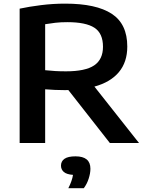

<svg xmlns="http://www.w3.org/2000/svg" viewBox="-20 -768 788 1031"><path d="M85.5 0V-721.5Q136.5 -732.5 200.8 -740.5Q265 -748.5 330.5 -748.5Q496.5 -748.5 580 -694Q663.5 -639.5 663.5 -518Q663.5 -434.5 618.2 -380.5Q573 -326.5 487 -303L726.5 0H570L347 -284.5Q338 -284 329 -284Q300 -284 275 -285.2Q250 -286.5 222.5 -288.5V0ZM334.5 -385Q438.5 -385 485.8 -417Q533 -449 533 -517Q533 -589 487 -619Q441 -649 341.5 -649Q306 -649 277.8 -645.8Q249.5 -642.5 222.5 -638V-391Q252 -388 276.8 -386.5Q301.5 -385 334.5 -385ZM347 242.5Q367.5 202 372 171Q337.5 168.5 322.5 155.2Q307.5 142 307.5 121.5Q307.5 98 326.2 84.8Q345 71.5 385.5 71.5Q465.5 71.5 465.5 138Q465.5 162.5 456.2 191.2Q447 220 430 242.5Z"/></svg>

Font: Encode Sans Expanded SemiBold
Style: Regular
Weight: 600
Width: 7
Designer: Multiple Designers
Foundry: Impallari Type
Version: Version 3.000; ttfautohint (v1.8.3) -l 8 -r 50 -G 200 -x 14 